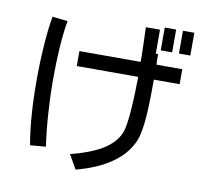

<svg xmlns="http://www.w3.org/2000/svg" viewBox="-92 -924 1184 1086"><g transform="rotate(10 500.0 -381.5)"><path d="M757.8 -606.4Q757.8 -609.4 757.8 -617.2Q757.8 -619.1 756.8 -627Q756.8 -636.7 756.8 -667Q752.9 -667 743.2 -667Q743.2 -701.2 743.2 -804.7Q722.7 -804.7 662.1 -804.7Q664.1 -760.7 665 -719.7Q666 -678.7 667 -642.6Q667 -630.9 667 -606.4Q579.1 -606.4 315.4 -606.4Q315.4 -585 315.4 -520.5Q403.3 -520.5 668 -520.5Q668 -519.5 668 -515.6Q668 -513.7 668 -509.8Q666 -376 658.2 -296.9Q650.4 -217.8 637.7 -192.4Q613.3 -134.8 544.9 -92.8Q476.6 -51.8 364.3 -23.4Q379.9 3.9 410.2 57.6Q533.2 25.4 612.3 -30.3Q691.4 -85 725.6 -164.1Q741.2 -200.2 750 -280.3Q757.8 -360.4 757.8 -484.4Q757.8 -490.2 757.8 -502Q757.8 -506.8 757.8 -520.5Q794.9 -520.5 906.2 -520.5Q906.2 -542 906.2 -606.4Q869.1 -606.4 757.8 -606.4ZM222.7 -41Q209 -136.7 203.1 -230.5Q196.3 -324.2 196.3 -417Q196.3 -521.5 202.1 -608.4Q208 -694.3 219.7 -761.7Q190.4 -764.6 131.8 -771.5Q118.2 -693.4 112.3 -600.6Q105.5 -506.8 105.5 -399.4Q105.5 -293.9 112.3 -202.1Q119.1 -111.3 132.8 -33.2Q163.1 -36.1 222.7 -41ZM937.5 -821.3Q920.9 -821.3 872.1 -821.3Q872.1 -789.1 872.1 -690.4Q888.7 -690.4 937.5 -690.4Q937.5 -723.6 937.5 -821.3ZM833 -821.3Q816.4 -821.3 767.6 -821.3Q767.6 -789.1 767.6 -690.4Q784.2 -690.4 833 -690.4Q833 -723.6 833 -821.3Z"/></g></svg>

Font: Aptus Gothic JP
Style: Medium
Weight: 400
Designer: Fuminori Ogawa / Motoya
Version: Version 1